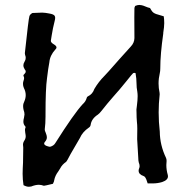

<svg xmlns="http://www.w3.org/2000/svg" viewBox="-20 -729 759 758"><path d="M93.8 8.3Q84.5 8.3 72.8 2Q69.3 -20.5 69.3 -43L69.8 -64Q71.3 -85.4 71.3 -113.3Q71.3 -132.8 71.8 -146Q71.8 -149.4 71.3 -152.3Q70.8 -155.3 70.8 -157.7Q70.8 -166 76.2 -174.1Q81.5 -182.1 81.5 -190.9Q81.5 -193.4 81.1 -196Q80.6 -198.7 79.6 -205.6Q78.6 -212.4 78.6 -215.8Q78.6 -219.7 80.1 -224.1Q81.1 -225.1 81.1 -226.6Q81.1 -228 80.6 -229Q72.3 -237.8 72.3 -248.5Q72.3 -256.3 74.7 -264.2Q76.7 -274.4 76.7 -276.9Q76.7 -286.1 73.2 -294.9Q71.3 -302.7 71.3 -310.1Q71.3 -319.8 76.2 -329.1Q81.5 -341.3 81.5 -353.5Q81.5 -367.7 74.2 -381.8Q70.8 -389.6 70.8 -397.9Q70.8 -404.8 73 -410.6Q75.2 -416.5 75.2 -420.9Q75.2 -425.3 72.3 -429.7Q72.3 -434.1 75.7 -436Q81.5 -441.4 81.5 -446.8Q81.5 -451.2 77.6 -455.1Q72.3 -463.4 72.3 -471.2Q72.3 -478 76.9 -485.4Q81.5 -492.7 81.5 -500.5Q81.5 -506.3 79.1 -512.2Q78.1 -515.1 78.1 -519Q92.8 -656.7 96.2 -665.5Q98.6 -672.4 107.9 -677.7L146.5 -679.2Q160.2 -678.7 173.8 -675.8Q191.9 -672.9 195.8 -666.5Q197.8 -663.1 197.8 -658.7Q197.8 -653.3 195.8 -646Q188.5 -617.7 184.1 -589.4L180.7 -567.9Q180.7 -561 191.9 -554.4Q203.1 -547.9 203.1 -541.5Q203.1 -537.6 198.2 -533.2Q177.2 -510.3 174.8 -482.9Q170.4 -460.4 165.5 -419.4Q159.7 -378.9 159.7 -276.9V-269Q159.7 -241.2 156.7 -218.3Q156.7 -212.4 159.7 -207Q165 -194.8 165 -186Q165 -178.2 158.2 -169.9Q154.3 -166 154.3 -162.1Q154.3 -155.3 169.9 -150.9Q171.9 -149.9 174.8 -149.9L177.2 -149.4Q192.4 -153.3 198.7 -164.6Q271.5 -279.8 306.2 -317.4Q318.4 -328.1 322.3 -342.3Q322.8 -346.7 327.1 -348.6Q345.7 -357.4 352.5 -377.9Q368.7 -405.8 393.1 -430.2Q401.9 -439 409.7 -448.2Q452.1 -496.6 496.1 -544.9Q510.3 -559.6 510.7 -578.6Q510.3 -611.8 510.3 -660.6L510.7 -696.8Q510.7 -699.7 513.7 -705.6Q522.5 -709.5 530.3 -709.5Q533.2 -709.5 539.6 -708.3Q545.9 -707 554.7 -703.1Q563.5 -699.2 572.3 -697.3Q577.6 -687.5 582 -682.4Q586.4 -677.2 595.9 -673.8Q605.5 -670.4 626.5 -664.6Q628.4 -651.4 628.4 -637.7Q628.4 -624 624.5 -599.1V-596.2Q612.8 -514.6 612.8 -459.5Q612.8 -447.8 610.8 -439.9Q606 -419.4 606 -399.4Q606 -381.3 609.9 -363.3Q610.4 -361.8 610.4 -356.9Q606.4 -320.3 606.4 -285.2Q606.4 -247.1 610.8 -209.5Q611.3 -156.2 635.3 -106Q637.7 -101.1 637.7 -93.8Q636.7 -85 636.7 -77.6Q636.7 -57.6 642.6 -37.6L643.1 -32.7Q643.1 -18.1 620.1 -10.3Q602.5 -4.9 582.5 -4.9H563L560.5 -12.2Q554.7 -32.2 546.4 -34.2Q527.3 -40.5 527.3 -55.2Q527.3 -59.6 529.3 -64.2Q531.2 -68.8 531.2 -73.2Q531.2 -79.6 527.8 -87.9Q525.9 -95.7 525.9 -105Q525.4 -121.6 521.5 -179.7L522 -220.7Q522 -236.8 520.5 -248Q519 -264.6 519 -283.7Q519 -291 518.6 -296.4Q519 -304.2 520.5 -312Q523.4 -334.5 523.4 -349.6Q523.4 -358.4 522 -367.7Q519 -382.8 519 -399.4Q519 -418.5 515.1 -440.4Q511.7 -441.4 509.8 -441.4Q507.8 -441.4 505.6 -440.2Q503.4 -439 478.3 -407.5Q453.1 -376 425.8 -345.7Q404.3 -321.3 380.9 -291.5Q372.6 -280.8 366.2 -276.4Q341.3 -260.3 337.9 -236.3Q336.9 -229 330.6 -225.1Q305.7 -208 295.4 -184.1L258.8 -121.1Q244.1 -92.3 240.7 -89.8Q225.1 -79.1 217.8 -64.5Q214.8 -58.6 210.4 -52.7Q197.3 -35.6 193.8 -16.6Q193.4 -12.2 190.9 -7.8L189 -3.4Q156.7 4.4 153.3 4.4Q142.6 0.5 133.3 0.5Q120.1 0.5 103 7.3Q98.1 8.3 93.8 8.3Z"/></svg>

Font: Kurland
Style: Regular
Weight: 400
Designer: GGBot
Version: 0.22